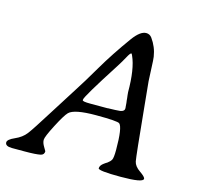

<svg xmlns="http://www.w3.org/2000/svg" viewBox="-125 -781 925 889"><g transform="rotate(15 337.0 -336.5)"><path d="M303.2 -291H385.3L389.2 -291.5L421.9 -292.5Q425.8 -293 429.7 -293Q466.3 -293 466.3 -311V-314.9L465.8 -318.8L464.4 -337.4L462.9 -348.6Q461.9 -356.4 461.9 -360.4L460.4 -372.1Q459 -383.8 459 -387.7Q459 -498.5 433.1 -555.7Q429.2 -564.5 428.2 -564.5H426.8Q421.9 -564.5 409.4 -541.3Q397 -518.1 379.4 -490.7Q266.1 -314.5 266.1 -300.3V-297.4Q266.1 -291 303.2 -291ZM159.7 -23.9Q159.7 -7.3 143.6 -3.4Q122.1 1.5 66.9 1.5H7.3Q-25.9 1.5 -25.9 -17.1Q-25.9 -31.2 7.8 -45.9Q41.5 -60.5 60.3 -85Q79.1 -109.4 138.2 -204.1Q197.3 -298.8 223.6 -339.1Q250 -379.4 296.4 -458.7Q342.8 -538.1 407.2 -627Q441.4 -673.8 469.7 -673.8Q486.8 -673.8 497.1 -659.7Q524.4 -622.1 531.2 -576.7Q533.2 -564.5 534.7 -522.2Q536.1 -480 537.6 -460.9L549.3 -341.8Q571.8 -109.4 576.4 -86.9Q581.1 -64.5 607.7 -46.4Q634.3 -28.3 634.3 -19Q634.3 0 526.6 0Q418.9 0 418.9 -12.2Q418.9 -24.4 432.6 -35.6L441.9 -42.5L451.2 -48.3Q463.4 -57.1 469 -66.9Q474.6 -76.7 474.6 -115.2Q474.6 -222.2 456.5 -237.8Q446.8 -246.1 343.3 -246.1Q239.7 -246.1 214.8 -221.2Q200.2 -206.5 169.4 -147.2Q138.7 -87.9 138.7 -73.5Q138.7 -59.1 149.2 -42Q159.7 -24.9 159.7 -23.9Z"/></g></svg>

Font: Averia Serif Libre Light
Style: Italic
Weight: 300
Italic angle: -8.5°
Version: Version 1.002